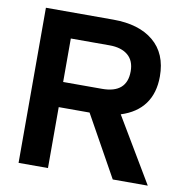

<svg xmlns="http://www.w3.org/2000/svg" viewBox="-78 -766 820 841"><g transform="rotate(10 332.0 -345.0)"><path d="M327.1 -271H189.9V0H59.1V-689.9H358.9Q473.1 -689.9 537.6 -636.2Q603 -582 603 -480Q603 -406.2 567.4 -357.4Q532.2 -309.1 462.9 -287.1L633.8 0H478ZM189.9 -382.8H362.8Q473.1 -382.8 473.1 -480Q473.1 -527.3 443.8 -551.8Q414.1 -576.2 362.8 -576.2H189.9Z"/></g></svg>

Font: D-DIN Exp
Style: DINExp-Bold
Weight: 700
Width: 7
Designer: Charles Nix
Foundry: Datto Inc.
Version: Version 1.00